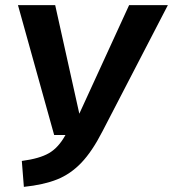

<svg xmlns="http://www.w3.org/2000/svg" viewBox="-20 -712 674 748"><path d="M379 -200Q339 -122 297 -78Q255 -34 202.5 -13Q150 8 73 16L65 -85Q134 -94 171 -115.5Q208 -137 235 -186H191L50 -692H195L289 -269L483 -692H634Z"/></svg>

Font: Fira Sans SemiBold
Style: Italic
Weight: 600
Italic angle: -8°
Designer: bBox Type GmbH & Carrois Corporate GbR & Edenspiekermann AG
Foundry: bBox Type GmbH & Carrois Corporate GbR & Edenspiekermann AG
Version: Version 4.301